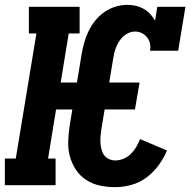

<svg xmlns="http://www.w3.org/2000/svg" viewBox="-33 -763 803 791"><path d="M442 8Q409 8 378.5 1.5Q348 -5 322.5 -21.5Q297 -38 280 -63.5Q263 -89 255 -118.5Q247 -148 248 -180.5Q249 -213 254 -245L265 -312H198L165 -110H196V0H-13V-110H32L117 -625H86V-735H295V-625H250L217 -423H284L303 -538Q307 -562 313.5 -586Q320 -610 331 -633Q342 -656 358.5 -677Q375 -698 396.5 -713Q418 -728 442.5 -735.5Q467 -743 491 -743Q510 -743 527 -739Q544 -735 559 -726.5Q574 -718 585.5 -705.5Q597 -693 606 -678L615 -735H731L701 -554H585Q588 -569 585 -583.5Q582 -598 573 -609Q564 -620 551.5 -626.5Q539 -633 524 -633Q511 -633 498.5 -628Q486 -623 476 -614Q466 -605 458.5 -593.5Q451 -582 446 -570Q441 -558 438 -545.5Q435 -533 433 -520L417 -423H542L523 -312H398L384 -227Q382 -213 381 -199.5Q380 -186 381 -172.5Q382 -159 385.5 -146Q389 -133 396.5 -123Q404 -113 416.5 -107.5Q429 -102 442 -102Q459 -102 476 -109Q493 -116 506 -129Q519 -142 528.5 -158Q538 -174 544 -190L655 -143Q642 -112 621 -83Q600 -54 571.5 -32.5Q543 -11 509 -1.5Q475 8 442 8Z"/></svg>

Font: Iosevka Etoile Extrabold
Style: Italic
Weight: 800
Italic angle: -9°
Designer: Belleve Invis
Foundry: Belleve Invis
Version: Version 22.1.2; ttfautohint (v1.8.4)